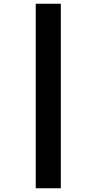

<svg xmlns="http://www.w3.org/2000/svg" viewBox="-20 -784 516 1026"><path d="M171 -764H305V222H171Z"/></svg>

Font: Noto Sans Lao SemiCondensed Black
Style: Regular
Weight: 900
Width: 4
Designer: Monotype Design Team
Foundry: Monotype Imaging Inc.
Version: Version 2.003; ttfautohint (v1.8.4.7-5d5b)